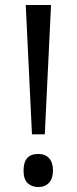

<svg xmlns="http://www.w3.org/2000/svg" viewBox="-20 -734 307 768"><path d="M159.2 -196.8H107.9L83 -713.9H184.1ZM74.2 -51.8Q74.2 -118.2 132.8 -118.2Q161.1 -118.2 176.5 -101.1Q191.9 -84 191.9 -51.8Q191.9 -20.5 176.3 -3.2Q160.6 14.2 132.8 14.2Q107.4 14.2 90.8 -1.2Q74.2 -16.6 74.2 -51.8Z"/></svg>

Font: f0_2797  
Style: Regular
Weight: 400
Foundry: Ascender Corporation
Version: Version 1.10